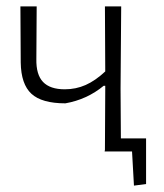

<svg xmlns="http://www.w3.org/2000/svg" viewBox="-20 -475 514 602"><path d="M394 0H308L309 -5L310 -195V-206H305Q253 -163 185 -151Q111 -151 78.5 -181Q46 -211 45 -279L44 -455H95L94 -290Q93 -241 115 -218Q137 -195 183 -195Q218 -195 248.5 -208.5Q279 -222 310 -251L309 -455H360L358 -198L359 -41H438V102L400 107Z"/></svg>

Font: t
Style: Regular
Weight: 300
Designer: Juan Pablo del Peral
Foundry: Huerta Tipografica
Version: Version 2.004; ttfautohint (v1.8.1)